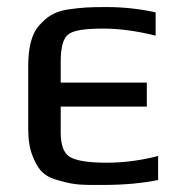

<svg xmlns="http://www.w3.org/2000/svg" viewBox="-20 -514 504 544"><path d="M428 -4V-72C378 -59 329 -53 282 -53C229 -53 194 -59 177 -70C160 -81 152 -104 152 -139V-212H396V-280H152V-339C152 -380 159 -406 174 -417C188 -428 221 -433 272 -433C319 -433 369 -426 421 -413V-479C375 -489 329 -494 283 -494C232 -494 214 -493 171 -487C131 -480 113 -466 91 -442C68 -416 60 -376 60 -326V-148C60 -118 64 -93 72 -73C88 -32 105 -13 149 -2C194 11 214 10 273 10C332 10 384 5 428 -4Z"/></svg>

Font: Gamestation Text
Style: Bold
Weight: 400
Designer: Jonas Hecksher
Foundry: Jonas Hecksher, Playtypeª, e-types AS
Version: Version 1.003